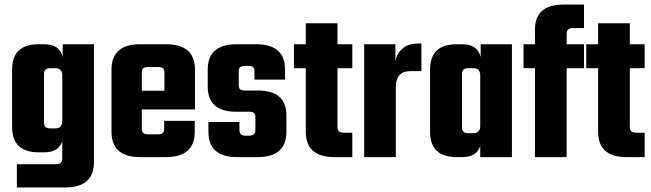

<svg xmlns="http://www.w3.org/2000/svg" viewBox="-20 -689 2857 842"><path d="M255 -495H392V22Q392 133 266 133H54V31H226Q253 31 253 6V-70Q238 -21 174 -21H150Q33 -21 33 -132V-384Q33 -495 150 -495H174Q241 -495 255 -439ZM200 -126H223Q253 -126 253 -158V-358Q253 -390 223 -390H200Q173 -390 173 -365V-151Q173 -126 200 -126Z M595 -495H708Q835 -495 835 -384V-209H602V-124Q602 -111 608 -105.5Q614 -100 629 -100H674Q688 -100 694 -106Q700 -112 700 -126V-159H834V-111Q834 0 707 0H595Q469 0 469 -111V-384Q469 -495 595 -495ZM602 -291H701V-371Q701 -384 695 -389.5Q689 -395 675 -395H629Q614 -395 608 -389.5Q602 -384 602 -371Z M1100 -119V-175Q1100 -188 1094 -193.5Q1088 -199 1073 -199H1016Q891 -199 891 -309V-384Q891 -495 1018 -495H1103Q1230 -495 1230 -384V-340H1096V-376Q1096 -389 1090 -394.5Q1084 -400 1069 -400H1054Q1039 -400 1033 -394.5Q1027 -389 1027 -376V-316Q1027 -303 1033 -297.5Q1039 -292 1054 -292H1111Q1236 -292 1236 -183V-111Q1236 0 1109 0H1020Q894 0 894 -111V-154H1030V-119Q1030 -94 1056 -94H1073Q1100 -94 1100 -119Z M1525 -390H1460V-131Q1460 -107 1487 -107H1525V0H1447Q1321 0 1321 -111V-390H1269V-495H1321V-587H1460V-495H1525Z M1811 -498H1828V-377H1779Q1716 -377 1716 -307V0H1577V-495H1714V-424Q1722 -457 1747 -477.5Q1772 -498 1811 -498Z M2088 -495H2225V0H2086V-49Q2071 0 2007 0H1983Q1866 0 1866 -111V-384Q1866 -495 1983 -495H2007Q2074 -495 2088 -439ZM2033 -105H2056Q2086 -105 2086 -137V-358Q2086 -390 2056 -390H2033Q2006 -390 2006 -365V-130Q2006 -105 2033 -105Z M2541 -566H2492Q2465 -566 2465 -541V-495H2541V-390H2465V0H2326V-390H2276V-495H2326V-559Q2326 -669 2452 -669H2541Z M2807 -390H2742V-131Q2742 -107 2769 -107H2807V0H2729Q2603 0 2603 -111V-390H2551V-495H2603V-587H2742V-495H2807Z"/></svg>

Font: Teko SemiBold
Style: Regular
Weight: 600
Designer: Manushi Parikh, Jonny Pinhorn
Foundry: Indian Type Foundry
Version: Version 1.106;PS 1.0;hotconv 1.0.78;makeotf.lib2.5.61930; tt